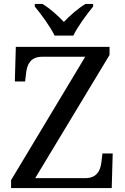

<svg xmlns="http://www.w3.org/2000/svg" viewBox="-20 -951 632 971"><path d="M256 -771H351C372 -816 420 -880 451 -918V-931H412C374 -908 333 -872 303 -840C273 -872 233 -908 195 -931H156V-918C187 -880 235 -816 256 -771ZM36 0H545L550 -175H498L493 -132C488 -88 470 -50 410 -50H158L534 -673V-714H60L55 -539H107L112 -582C117 -626 135 -664 194 -664H411L36 -40Z"/></svg>

Font: Noto Serif Thai
Style: Regular
Weight: 400
Designer: Monotype Design Team
Foundry: Monotype Imaging Inc.
Version: Version 1.901